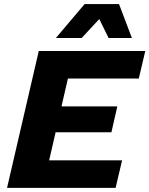

<svg xmlns="http://www.w3.org/2000/svg" viewBox="-20 -906 721 926"><path d="M14 0 167 -660H680.6L649.4 -527.4H307.6L276.6 -393H545.8L517.4 -268.2H248.2L217 -132.6H568.8L537.6 0ZM554 -886.4 616.2 -722.6H503.8L458.8 -814.2L373.8 -722.6H249.4L388 -886.4Z"/></svg>

Font: Work Sans
Style: Italic
Weight: 400
Italic angle: -13°
Designer: Wei Huang
Foundry: Wei Huang
Version: Version 2.012